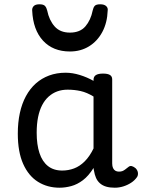

<svg xmlns="http://www.w3.org/2000/svg" viewBox="-20 -858 664 895"><path d="M258 17Q201 17 157 -10.5Q113 -38 88 -94Q63 -150 63 -235Q63 -287 72.5 -331Q82 -375 101 -410Q120 -445 147 -469Q174 -493 209 -506Q244 -519 286 -519Q318 -519 352 -508.5Q386 -498 416 -481V-486Q416 -501 427 -508Q438 -515 460 -515Q482 -515 492.5 -508.5Q503 -502 503 -488V-96Q503 -83 507 -74.5Q511 -66 518 -62Q525 -58 534 -58Q544 -58 550.5 -60.5Q557 -63 563.5 -68Q570 -73 579 -80Q586 -86 595 -83.5Q604 -81 613 -73Q622 -63 623 -52Q624 -41 619 -33Q608 -17 591 -6Q574 5 554.5 11Q535 17 515 17Q492 17 475 12Q458 7 446 -3.5Q434 -14 427.5 -29Q421 -44 418 -63Q418 -64 417 -67.5Q416 -71 416 -75Q393 -38 366.5 -18Q340 2 312 9.5Q284 17 258 17ZM151 -239Q151 -184 164 -144.5Q177 -105 203.5 -84Q230 -63 270 -63Q299 -63 325.5 -73Q352 -83 375 -106Q398 -129 416 -166V-408Q385 -427 356 -433.5Q327 -440 295 -440Q269 -440 247 -432Q225 -424 207 -408Q189 -392 176.5 -368Q164 -344 157.5 -312Q151 -280 151 -239ZM306 -618Q227 -618 180.5 -668.5Q134 -719 130 -809Q129 -821 137 -829.5Q145 -838 164 -838Q183 -838 190 -830Q197 -822 200 -809Q209 -764 234.5 -735Q260 -706 306 -706Q353 -706 378 -735Q403 -764 412 -809Q415 -823 421.5 -830.5Q428 -838 447 -838Q466 -838 475 -829.5Q484 -821 482 -809Q480 -752 457 -709Q434 -666 395 -642Q356 -618 306 -618Z"/></svg>

Font: Playwrite VN
Style: Regular
Weight: 400
Designer: Veronika Burian, José Scaglione
Foundry: TypeTogether
Version: Version 1.002